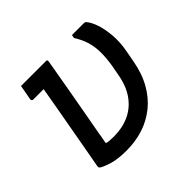

<svg xmlns="http://www.w3.org/2000/svg" viewBox="-132 -693 863 863"><g transform="rotate(-45 300.0 -261.5)"><path d="M93 -532Q132 -532 172 -532Q212 -532 251 -532Q255 -532 257 -530.5Q259 -529 259.5 -527Q260 -525 259 -521Q248 -456 236.5 -391.5Q225 -327 213.5 -262.5Q202 -198 190 -133Q189 -124 187.5 -116.5Q186 -109 184.5 -100.5Q183 -92 181 -81Q190 -78 201 -77Q212 -76 228 -76Q283 -76 326 -96Q369 -116 397.5 -155.5Q426 -195 437 -254L447 -308Q454 -352 453.5 -387.5Q453 -423 443.5 -454Q434 -485 414 -516L417 -532Q436 -532 454.5 -532Q473 -532 491 -532Q496 -532 499 -531Q502 -530 504 -527Q519 -510 530 -477Q541 -444 544.5 -400Q548 -356 539 -308L529 -254Q517 -187 489 -137.5Q461 -88 420.5 -55.5Q380 -23 330.5 -7Q281 9 224 9Q166 9 129.5 -3Q93 -15 84 -23Q81 -26 81 -28.5Q81 -31 81 -35Q91 -88 100 -140Q109 -192 118.5 -243.5Q128 -295 137 -346.5Q146 -398 155 -450H140Q127 -450 114.5 -450Q102 -450 89 -450Q84 -450 82 -453Q80 -456 80 -461Q83 -476 86.5 -495Q90 -514 93 -532Z"/></g></svg>

Font: Rec Mono Linear
Style: Italic
Weight: 400
Italic angle: -10°
Monospace: yes
Version: Version 1.085; ttfautohint (v1.8.4.7-5d5b)